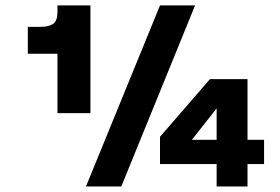

<svg xmlns="http://www.w3.org/2000/svg" viewBox="-20 -670 1008 690"><path d="M555 -650.5H681L416 0H289ZM186.5 -650.5H305V-263.5H186.5V-477H80V-573.5H125.5Q155.5 -573.5 171 -584.5Q186.5 -595.5 186.5 -626.5ZM869.5 -80.5V0H758.5V-80.5H555V-178.5L734.5 -385.5H869.5V-167.5H929V-80.5ZM758.5 -167.5V-280.5L669.5 -167.5Z"/></svg>

Font: Overused Grotesk
Style: Bold
Weight: 710
Version: Version 0.004